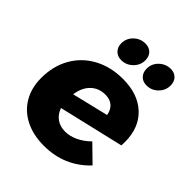

<svg xmlns="http://www.w3.org/2000/svg" viewBox="-213 -894 1028 1028"><g transform="rotate(45 301.0 -380.0)"><path d="M353 -702Q353 -665 325.5 -638Q298 -611 260 -611Q232 -611 214.5 -629Q197 -647 197 -675Q197 -713 224.5 -739.5Q252 -766 290 -766Q319 -766 336 -748.5Q353 -731 353 -702ZM544 -702Q544 -665 517 -638Q490 -611 452 -611Q423 -611 406 -629Q389 -647 389 -675Q389 -713 416.5 -739.5Q444 -766 482 -766Q510 -766 527 -748.5Q544 -731 544 -702ZM585 -315Q585 -298 584 -289L214 -202Q226 -167 253 -147.5Q280 -128 319 -128Q354 -128 390 -145Q426 -162 459 -194L551 -104Q447 6 292 6Q211 6 150.5 -24.5Q90 -55 57.5 -111Q25 -167 25 -241Q25 -331 64.5 -400.5Q104 -470 175.5 -508.5Q247 -547 339 -547Q453 -547 519 -485Q585 -423 585 -315ZM415 -350Q409 -385 387.5 -403Q366 -421 332 -421Q282 -421 249 -389Q216 -357 208 -300Z"/></g></svg>

Font: TypoPRO Montserrat Alternates
Style: Bold Italic
Weight: 700
Italic angle: -11.3°
Designer: Julieta Ulanovsky
Foundry: Julieta Ulanovsky
Version: Version 6.001